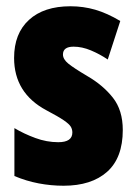

<svg xmlns="http://www.w3.org/2000/svg" viewBox="-20 -583 436 613"><path d="M183 10Q143 10 103.5 2.5Q64 -5 26 -21V-174Q56 -156 92.5 -142.5Q129 -129 166 -129Q211 -129 211 -160Q211 -170 206 -178.5Q201 -187 183.5 -199Q166 -211 128 -231Q25 -286 25 -398Q25 -476 72.5 -519.5Q120 -563 205 -563Q246 -563 284 -552Q322 -541 364 -516L324 -393Q299 -410 270.5 -422Q242 -434 215 -434Q181 -434 181 -409Q181 -394 198 -380Q215 -366 259 -340Q309 -311 340.5 -271Q372 -231 372 -168Q372 -79 322 -34.5Q272 10 183 10Z"/></svg>

Font: Noto Sans ExtraCondensed Black
Style: Regular
Weight: 900
Width: 2
Designer: Monotype Design Team
Foundry: Monotype Imaging Inc.
Version: Version 2.013; ttfautohint (v1.8.4.7-5d5b)